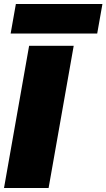

<svg xmlns="http://www.w3.org/2000/svg" viewBox="-20 -936 530 956"><path d="M0 0 125 -708H347L222 0ZM33 -769 59 -916H490L464 -769Z"/></svg>

Font: Poppins Black
Style: Italic
Weight: 900
Italic angle: -10°
Designer: Ninad Kale (Devanagari), Jonny Pinhorn (Latin)
Foundry: Indian Type Foundry
Version: Version 3.200;PS 1.000;hotconv 16.6.54;makeotf.lib2.5.65590